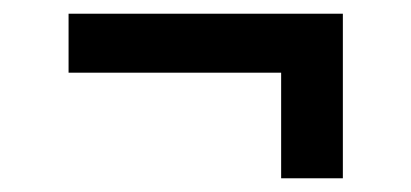

<svg xmlns="http://www.w3.org/2000/svg" viewBox="-20 -383 600 280"><path d="M480 -123H390V-277H80V-363H480Z"/></svg>

Font: Gauge Heavy
Style: Heavy
Weight: 900
Designer: Daniel Pimley
Foundry: Daniel Pimley
Version: Version 2.0